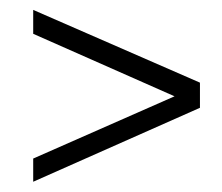

<svg xmlns="http://www.w3.org/2000/svg" viewBox="-20 -427 445 384"><path d="M379.9 -211.4 46.4 -63.5V-109.9L329.1 -234.4L46.4 -359.4V-407.2L379.9 -261.7Z"/></svg>

Font: Parastoo Print
Style: Print
Weight: 400
Foundry: Saber Rastikerdar (saber.rastikerdar@gmail.com)
Version: Version 1.0.0-alpha5